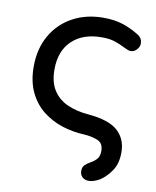

<svg xmlns="http://www.w3.org/2000/svg" viewBox="-81 -601 678 834"><g transform="rotate(10 258.0 -183.5)"><path d="M368 171Q349 171 338.5 160.5Q328 150 328 134Q328 116 338.5 106.5Q349 97 363.5 89Q378 81 388.5 69Q399 57 399 34Q399 -1 372.5 -11.5Q346 -22 312 -24Q263 -26 216 -41Q169 -56 130.5 -86Q92 -116 69 -163.5Q46 -211 46 -277Q46 -355 79.5 -414Q113 -473 172.5 -505.5Q232 -538 308 -538Q357 -538 394 -526Q431 -514 468 -491Q487 -478 487 -456Q487 -441 475.5 -428.5Q464 -416 449 -416Q440 -416 428 -422Q394 -439 371 -446Q351 -453 315 -453Q233 -453 185 -407.5Q137 -362 137 -280Q137 -223 160.5 -187.5Q184 -152 224.5 -134.5Q265 -117 316 -113Q408 -105 447 -69.5Q486 -34 486 25Q486 74 465 105Q444 136 418 154Q389 171 368 171Z"/></g></svg>

Font: Huninn
Style: Regular
Weight: 400
Designer: justfont
Foundry: justfont
Version: Version 1.003